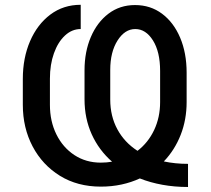

<svg xmlns="http://www.w3.org/2000/svg" viewBox="-20 -758 867 790"><path d="M753.6 -83.8V11.4Q698.2 11.4 648.3 2.3Q598.4 -6.7 555.4 -23.8Q520.2 -7.5 479.9 1.2Q439.6 9.9 394.9 9.9Q299 9.9 226.7 -34.6Q154.5 -79.2 114.2 -155.5Q73.9 -231.9 73.9 -326.7V-433.2Q73.9 -519.5 103.7 -588.6Q133.5 -657.7 187.1 -698Q240.8 -738.3 312.1 -738.3V-638.5Q275.9 -638.5 247.2 -611.7Q218.4 -584.9 201.9 -538.7Q185.4 -492.5 185.4 -434.3V-326.7Q185.4 -258.9 212 -205.1Q238.6 -151.3 286 -120Q333.5 -88.8 394.9 -88.8Q418.7 -88.8 441.1 -92.7Q387.1 -139.9 357.4 -205.4Q327.8 -271 327.8 -349.4V-468.8Q327.8 -544.7 353.7 -605.5Q379.6 -666.2 426.3 -701.7Q473 -737.2 535.5 -737.2Q599.1 -737.2 646.8 -701.5Q694.6 -665.8 721.2 -603Q747.9 -540.1 747.9 -458.8V-338.1Q747.9 -265.6 723.4 -203.1Q698.9 -140.6 654.1 -93.8Q700.6 -83.8 753.6 -83.8ZM545.8 -137.4Q589.8 -171.2 614.3 -223.2Q638.8 -275.2 638.8 -338.1V-466.3Q638.8 -544.7 609.4 -591.6Q579.9 -638.5 536.6 -638.5Q493.6 -638.5 463.6 -591.3Q433.6 -544 433.6 -470.2V-348.4Q433.6 -280.5 462.7 -226.4Q491.8 -172.2 545.8 -137.4Z"/></svg>

Font: Inter UI Medium
Style: Regular
Weight: 500
Designer: Rasmus Andersson
Foundry: rsms
Version: 3.2;8d6f07862